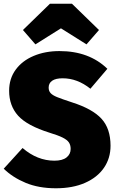

<svg xmlns="http://www.w3.org/2000/svg" viewBox="-20 -990 628 1030"><path d="M556 -621 465 -514Q395 -570 316 -570Q279 -570 260 -557Q241 -544 241 -520Q241 -502 251.5 -490.5Q262 -479 286.5 -469Q311 -459 366 -441Q476 -406 524.5 -353Q573 -300 573 -208Q573 -141 537.5 -89.5Q502 -38 436 -9Q370 20 280 20Q188 20 118 -9Q48 -38 0 -85L101 -196Q180 -128 272 -128Q315 -128 337 -145.5Q359 -163 359 -191Q359 -212 349.5 -226Q340 -240 316 -252Q292 -264 246 -278Q125 -316 77 -369.5Q29 -423 29 -503Q29 -568 64 -616Q99 -664 160.5 -690Q222 -716 299 -716Q458 -716 556 -621ZM170 -752 103 -829 248 -970H366L511 -829L444 -752L307 -838Z"/></svg>

Font: Fira Sans Black
Style: Regular
Weight: 900
Designer: Carrois Corporate & Edenspiekermann AG
Foundry: Carrois Corporate GbR & Edenspiekermann AG
Version: Version 4.203